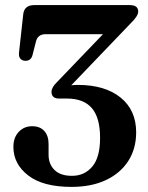

<svg xmlns="http://www.w3.org/2000/svg" viewBox="-20 -720 582 753"><path d="M514 -201Q514 -136.5 482.8 -88.2Q451.5 -40 394.8 -13.5Q338 13 260.5 13Q148.5 13 90.5 -32Q32.5 -77 32.5 -144Q32.5 -180.5 53.5 -202.8Q74.5 -225 106 -225Q137 -225 153.8 -206.2Q170.5 -187.5 170.5 -155.5V-113Q170.5 -76 194.2 -53Q218 -30 263 -30.5Q311.5 -30.5 342 -66.8Q372.5 -103 372.5 -179Q372.5 -258.5 340.2 -296Q308 -333.5 242.5 -333.5H212Q182 -333.5 182 -360Q182 -377 203 -397.5L384 -586H159.5Q128 -586 121 -557L108 -506Q102.5 -481.5 80 -481.5Q68 -481.5 60.5 -489.2Q53 -497 54.5 -513L71 -663Q74.5 -700 114.5 -700H489Q522 -700 522 -674.5Q522 -657 491.5 -627.5L259.5 -385.5Q272.5 -387 285 -387Q391.5 -387 452.8 -337.5Q514 -288 514 -201Z"/></svg>

Font: Fraunces 72pt Soft SemiBold
Style: Regular
Weight: 600
Version: Version 1.000;[b76b70a41]